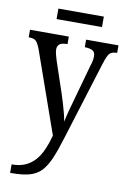

<svg xmlns="http://www.w3.org/2000/svg" viewBox="-99 -732 681 1028"><g transform="rotate(10 242.0 -218.5)"><path d="M31 191Q74 191 104.5 177.5Q135 164 157 139.5Q179 115 194.5 80Q210 45 222 1L66 -442Q58 -463 50.5 -474.5Q43 -486 33 -490.5Q23 -495 6 -495H3V-536H214V-495H211Q182 -495 170.5 -485Q159 -475 159 -457Q159 -446 162.5 -431.5Q166 -417 172 -398L228 -232Q238 -202 246 -174.5Q254 -147 260 -123.5Q266 -100 268 -83Q274 -111 282 -141Q290 -171 300 -206L355 -403Q360 -417 362.5 -430Q365 -443 365 -456Q365 -477 351.5 -485.5Q338 -494 311 -495H308V-536H484V-495H482Q466 -495 454.5 -490Q443 -485 434.5 -469Q426 -453 416 -420L286 -2Q264 71 244 117.5Q224 164 199 190Q174 216 136 226.5Q98 237 40 237H31ZM133 -617V-674H380V-617Z"/></g></svg>

Font: Noto Serif Condensed
Style: Regular
Weight: 400
Width: 3
Designer: Monotype Design Team
Foundry: Monotype Imaging Inc.
Version: Version 2.015